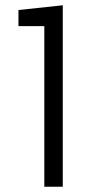

<svg xmlns="http://www.w3.org/2000/svg" viewBox="-20 -708 327 728"><path d="M148 -609H50V-670L218 -688V0H148Z"/></svg>

Font: Teachers[wght]
Style: Regular
Weight: 400
Designer: Alfredo Marco Pradil & Chank Diesel
Version: Version 1.000;Glyphs 3.1.2 (3151)